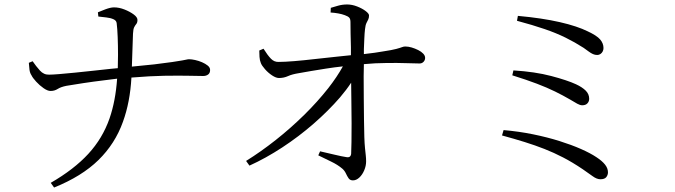

<svg xmlns="http://www.w3.org/2000/svg" viewBox="-20 -790 3020 859"><path d="M109 -509 126 -516Q141 -494 158.5 -474.5Q176 -455 200 -456Q214 -456 245 -458.5Q276 -461 315.5 -465Q355 -469 396.5 -473.5Q438 -478 475 -482Q492 -483 507 -485Q508 -513 508 -545Q508 -586 506.5 -624.5Q505 -663 502 -686Q501 -698 487.5 -704Q474 -710 455.5 -712Q437 -714 420 -716L418 -735Q429 -740 452 -748.5Q475 -757 490 -757Q513 -757 537 -747.5Q561 -738 578 -725.5Q595 -713 595 -701Q595 -689 590 -683Q585 -677 580.5 -668.5Q576 -660 575 -639Q573 -599 572 -551Q571 -519 570 -492Q629 -498 670 -502Q721 -508 750.5 -512.5Q780 -517 794.5 -519.5Q809 -522 815 -523.5Q821 -525 826 -525Q837 -525 853 -521.5Q869 -518 884 -511.5Q899 -505 909.5 -496.5Q920 -488 920 -477Q920 -463 911 -456.5Q902 -450 889 -450Q871 -450 828.5 -451Q786 -452 714 -451Q654 -450 568 -443Q562 -333 530 -245Q495 -147 420.5 -74Q346 -1 222 49L207 28Q311 -32 375 -101.5Q439 -171 470 -260Q497 -338 504 -438Q478 -435 448 -431Q398 -425 352 -418Q306 -411 277 -406Q252 -401 238 -392Q224 -383 206 -383Q193 -383 175 -395.5Q157 -408 141.5 -425Q126 -442 121 -453Q114 -463 112 -477.5Q110 -492 109 -509Z M1412 -113Q1443 -106 1476.5 -98Q1510 -90 1530 -87Q1541 -85 1546 -90Q1550 -94 1551 -101Q1552 -118 1552.5 -154.5Q1553 -191 1553 -239Q1553 -287 1552 -338Q1552 -381 1551 -420Q1530 -388 1501 -354Q1449 -294 1383 -236.5Q1317 -179 1243 -130.5Q1169 -82 1096 -49L1081 -70Q1147 -111 1213.5 -163.5Q1280 -216 1340.5 -275.5Q1401 -335 1449 -396Q1488 -446 1514 -493Q1476 -489 1438 -483Q1368 -472 1319 -463Q1287 -458 1268.5 -449.5Q1250 -441 1228 -441Q1215 -441 1197.5 -452.5Q1180 -464 1165.5 -480.5Q1151 -497 1147 -508Q1142 -520 1141 -535.5Q1140 -551 1140 -564L1159 -572Q1177 -543 1192 -527.5Q1207 -512 1227 -513Q1253 -513 1296 -516.5Q1339 -520 1390.5 -526Q1442 -532 1492 -537Q1523 -540 1550 -543Q1550 -560 1550 -578Q1549 -611 1548.5 -641Q1548 -671 1548 -691Q1548 -705 1542.5 -711Q1537 -717 1523 -722Q1510 -727 1493 -730Q1476 -733 1459 -734L1460 -755Q1473 -759 1492.5 -764.5Q1512 -770 1533 -770Q1555 -770 1578 -761Q1601 -752 1616 -740.5Q1631 -729 1631 -721Q1631 -710 1627.5 -703Q1624 -696 1619.5 -687Q1615 -678 1613 -659Q1611 -642 1610 -618Q1609 -594 1608 -570Q1608 -559 1608 -548Q1662 -554 1694 -560Q1734 -566 1752.5 -571Q1771 -576 1778.5 -579Q1786 -582 1793 -582Q1807 -582 1822 -577.5Q1837 -573 1851 -566Q1865 -559 1873.5 -550Q1882 -541 1882 -531Q1882 -521 1875 -513.5Q1868 -506 1857 -506Q1833 -506 1795.5 -507.5Q1758 -509 1704 -508Q1662 -508 1608 -503Q1607 -479 1607 -449Q1607 -402 1607.5 -351Q1608 -300 1608.5 -253.5Q1609 -207 1610 -177Q1611 -147 1613 -127.5Q1615 -108 1616.5 -94.5Q1618 -81 1618 -68Q1618 -48 1609.5 -28Q1601 -8 1587.5 4.5Q1574 17 1559 17Q1546 17 1539.5 7.5Q1533 -2 1527.5 -14Q1522 -26 1512 -35Q1491 -53 1460.5 -67.5Q1430 -82 1404 -95Z M2680 -575Q2680 -567 2676.5 -560Q2673 -553 2666.5 -548.5Q2660 -544 2652 -544Q2642 -544 2633 -548Q2624 -552 2614.5 -559Q2605 -566 2591 -576Q2552 -601 2510.5 -621.5Q2469 -642 2416.5 -660Q2364 -678 2293 -697L2297 -719Q2352 -714 2398.5 -707Q2445 -700 2484.5 -691Q2524 -682 2555.5 -671.5Q2587 -661 2609 -650Q2650 -631 2665 -613.5Q2680 -596 2680 -575ZM2277 -475Q2374 -469 2446 -450Q2518 -431 2557 -413Q2585 -400 2600.5 -384.5Q2616 -369 2616 -348Q2616 -336 2608 -327.5Q2600 -319 2585 -319Q2575 -319 2562.5 -326Q2550 -333 2530 -345Q2499 -363 2463.5 -380.5Q2428 -398 2382 -415.5Q2336 -433 2272 -453ZM2233 -208Q2302 -202 2365.5 -189Q2429 -176 2483 -159Q2537 -142 2579 -123.5Q2621 -105 2648 -87Q2674 -70 2687 -53.5Q2700 -37 2700 -19Q2700 -7 2692.5 2.5Q2685 12 2666 12Q2650 12 2631 -2Q2612 -16 2587 -33Q2541 -64 2499.5 -85.5Q2458 -107 2416 -123.5Q2374 -140 2327.5 -154.5Q2281 -169 2226 -184Z"/></svg>

Font: Early Summer Mincho
Style: Regular
Weight: 400
Designer: GuiWonder
Version: Version 1.002